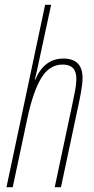

<svg xmlns="http://www.w3.org/2000/svg" viewBox="-20 -780 391 800"><path d="M7 0H33L94 -287Q118 -399 152 -455Q186 -511 241 -511Q298 -511 298 -453Q298 -428 292 -398Q286 -368 280 -339L208 0H234L304 -329Q311 -360 317.5 -396Q324 -432 324 -455Q324 -536 244 -536Q164 -536 127 -448H125Q130 -467 134 -485.5Q138 -504 142 -523L193 -760H168Z"/></svg>

Font: Noto Sans Display Condensed Thin
Style: Italic
Weight: 250
Width: 3
Italic angle: -12°
Designer: Monotype Design Team
Foundry: Monotype Imaging Inc.
Version: Version 1.900